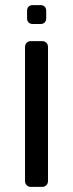

<svg xmlns="http://www.w3.org/2000/svg" viewBox="-20 -732 285 752"><path d="M78 -23V-548Q78 -558 84.5 -564.5Q91 -571 101 -571H145Q155 -571 161.5 -564.5Q168 -558 168 -548V-23Q168 -13 161.5 -6.5Q155 0 145 0H101Q91 0 84.5 -6.5Q78 -13 78 -23ZM86 -660V-690Q86 -700 92 -706Q98 -712 108 -712H139Q149 -712 155 -706Q161 -700 161 -690V-660Q161 -650 155 -644Q149 -638 139 -638H108Q98 -638 92 -644Q86 -650 86 -660Z"/></svg>

Font: Contemporary
Style: Regular
Weight: 400
Designer: Victor Tran
Foundry: Victor Tran
Version: Version 1.100